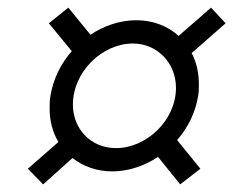

<svg xmlns="http://www.w3.org/2000/svg" viewBox="-20 -553 611 503"><path d="M499 -301C501 -312 501 -322 501 -332C501 -362 495 -390 482 -414L571 -492L533 -533L448 -459C419 -485 381 -500 337 -500C295 -500 253 -486 217 -462L159 -533L108 -492L168 -419C139 -386 119 -345 112 -301C110 -290 110 -280 110 -269C110 -236 118 -206 133 -181L53 -111L93 -70L170 -139C198 -117 234 -104 274 -104C316 -104 358 -118 394 -142L452 -70L505 -111L444 -186C472 -218 492 -258 499 -301ZM171 -279C171 -365 248 -439 328 -439C392 -439 441 -388 441 -323C441 -238 364 -165 284 -165C218 -165 171 -215 171 -279Z"/></svg>

Font: Arthouse Owned
Style: Italic
Weight: 400
Italic angle: -10°
Designer: Jeremy Tribby
Foundry: Tribby Type
Version: Version 1.000;PS 001.000;hotconv 1.0.88;makeotf.lib2.5.64775